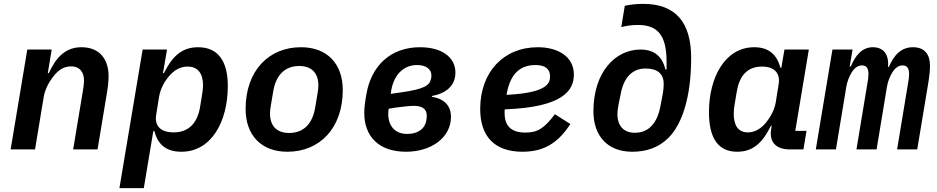

<svg xmlns="http://www.w3.org/2000/svg" viewBox="-20 -772 4840 992"><path d="M161 0 206 -272C214 -320 243 -361 257 -379C282 -410 309 -429 347 -429C396 -429 414 -394 414 -357C414 -336 410 -313 407 -295L358 0H484L531 -283C538 -324 541 -353 541 -379C541 -463 497 -528 401 -528C318 -528 270 -476 232 -394H227L247 -516H121L35 0Z M597 200H723L772 -94H778C795 -26 838 12 917 12C1072 12 1157 -143 1157 -328C1157 -452 1110 -528 1003 -528C914 -528 866 -473 827 -394H822L843 -516H717ZM877 -88C810 -88 777 -122 787 -179L802 -273C810 -318 833 -355 852 -377C880 -410 911 -428 949 -428C1006 -428 1029 -388 1029 -331C1029 -315 1026 -295 1024 -283L1014 -221C1001 -140 958 -88 877 -88Z M1465 12C1632 12 1751 -110 1751 -307C1751 -441 1672 -528 1535 -528C1368 -528 1249 -406 1249 -209C1249 -75 1328 12 1465 12ZM1474 -85C1413 -85 1375 -118 1375 -186C1375 -198 1377 -215 1380 -231L1392 -302C1406 -384 1452 -431 1526 -431C1587 -431 1625 -398 1625 -330C1625 -318 1623 -301 1620 -285L1608 -214C1594 -132 1548 -85 1474 -85Z M2078 12C2208 12 2310 -61 2310 -168C2310 -227 2274 -262 2211 -272L2212 -276C2286 -290 2333 -330 2333 -397C2333 -476 2263 -528 2150 -528C1998 -528 1898 -432 1873 -285C1866 -245 1862 -216 1862 -189C1862 -69 1935 12 2078 12ZM2084 -80C2022 -80 1986 -120 1986 -183C1986 -193 1987 -203 1988 -210L2023 -216C2068 -222 2097 -225 2120 -225C2162 -225 2185 -208 2185 -175C2185 -166 2184 -158 2183 -152C2176 -106 2139 -80 2084 -80ZM1999 -287 2001 -303C2015 -386 2065 -436 2135 -436C2186 -436 2209 -411 2209 -382C2209 -376 2208 -370 2207 -365C2200 -330 2171 -311 2047 -294Z M2680 12C2805 12 2872 -48 2927 -131L2847 -182C2793 -110 2758 -87 2695 -87C2614 -87 2587 -128 2587 -189C2587 -193 2587 -199 2588 -207C2893 -218 2945 -307 2945 -387C2945 -480 2862 -528 2759 -528C2581 -528 2461 -399 2461 -209C2461 -68 2534 12 2680 12ZM2747 -436C2800 -436 2822 -413 2822 -377C2822 -339 2802 -292 2597 -282L2600 -297C2620 -395 2671 -436 2747 -436Z M3246 12C3318 12 3382 -8 3435 -61C3503 -130 3551 -267 3551 -473C3551 -656 3471 -752 3304 -752C3267 -752 3233 -748 3208 -742L3190 -632C3212 -638 3242 -643 3276 -643C3379 -643 3424 -589 3424 -452V-413H3418C3402 -480 3361 -516 3289 -516C3159 -516 3046 -399 3046 -197C3046 -71 3118 12 3246 12ZM3260 -86C3203 -86 3170 -121 3170 -183C3170 -196 3172 -212 3176 -233L3187 -287C3203 -372 3247 -418 3315 -418C3377 -418 3409 -391 3409 -339C3409 -320 3407 -298 3402 -275L3392 -223C3375 -133 3330 -86 3260 -86Z M3789 12C3877 12 3924 -43 3963 -122H3967L3964 -103C3954 -38 3989 0 4061 0H4131L4147 -96H4089L4159 -516H4033L4017 -422H4012C3994 -490 3952 -528 3877 -528C3726 -528 3643 -372 3643 -193C3643 -61 3688 12 3789 12ZM3844 -88C3792 -88 3771 -127 3771 -184C3771 -202 3773 -217 3775 -229L3786 -295C3799 -376 3837 -428 3917 -428C3985 -428 4012 -390 4003 -337L3988 -243C3981 -201 3957 -162 3938 -139C3911 -106 3879 -88 3844 -88Z M4299 0 4353 -326C4357 -348 4366 -375 4381 -399C4398 -425 4415 -434 4434 -434C4456 -434 4467 -420 4467 -390C4467 -375 4465 -359 4462 -344L4405 0H4509L4563 -326C4567 -348 4576 -375 4591 -399C4608 -425 4625 -434 4644 -434C4666 -434 4677 -420 4677 -390C4677 -375 4675 -359 4672 -344L4615 0H4719L4778 -355C4782 -379 4785 -410 4785 -431C4785 -494 4755 -528 4697 -528C4635 -528 4598 -486 4573 -427H4568C4574 -491 4544 -528 4490 -528C4435 -528 4400 -487 4376 -429H4370L4385 -516H4281L4195 0Z"/></svg>

Font: IBM Plex Mono SmBld
Style: Italic
Weight: 600
Italic angle: -9.5°
Monospace: yes
Designer: Mike Abbink, Paul van der Laan, Pieter van Rosmalen
Foundry: Bold Monday
Version: Version 2.004